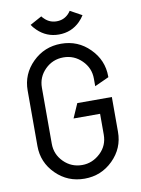

<svg xmlns="http://www.w3.org/2000/svg" viewBox="-97 -969 757 1034"><g transform="rotate(-10 281.0 -452.0)"><path d="M202.1 -901.4Q203.1 -898.4 215.3 -886.7Q242.2 -860.8 279.8 -860.8Q317.9 -860.8 343.8 -886.7Q352.1 -895 357.9 -904.3L421.9 -869.1Q411.1 -851.6 395.5 -835.9Q348.1 -788.6 279.3 -788.6Q211.9 -788.6 163.1 -835.9Q145.5 -853 137.7 -866.2ZM501 -407.7V-217.3Q501 -127.4 436.5 -63.7Q372.1 0 280.8 0Q189 0 125 -63.5Q60.5 -127.4 60.5 -217.3V-520.5Q60.5 -610.4 125 -674.1Q189.5 -737.8 280.8 -737.8Q373 -737.8 436.5 -673.8Q501 -609.4 501 -520.5V-516.1L422.9 -480.5V-522Q422.9 -580.1 380.9 -621.6Q338.9 -663.1 280.8 -663.1Q221.7 -663.1 180.2 -621.8Q138.7 -580.6 138.7 -522V-215.8Q138.7 -157.7 180.2 -116.2Q221.7 -74.7 280.8 -74.7Q336.9 -74.7 380.9 -116.2Q422.9 -156.2 422.9 -215.8V-329.6H277.8L312 -407.7Z"/></g></svg>

Font: NovaMono
Style: Regular
Weight: 400
Monospace: yes
Version: Version 1.2